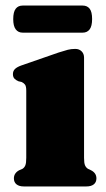

<svg xmlns="http://www.w3.org/2000/svg" viewBox="-20 -671 383 691"><path d="M282.5 -463.5V-103Q282.5 -84 286 -76Q289.5 -68 296.5 -63.5L307 -58.5Q316.5 -54 321.8 -46.5Q327 -39 327 -29Q327 -15 317.5 -7.5Q308 0 291 0H65.5Q49 0 39.5 -7.5Q30 -15 30 -29Q30 -39 35.2 -46.5Q40.5 -54 49.5 -58.5L61 -63.5Q68 -68 71.2 -76Q74.5 -84 74.5 -103V-344.5Q74.5 -360.5 70 -366.5Q65.5 -372.5 57.5 -376L46.5 -378.5Q37 -382.5 31.8 -388.2Q26.5 -394 26.5 -404.5Q26.5 -415.5 34 -422.8Q41.5 -430 57 -435.5L191 -482Q211.5 -488.5 223.8 -491.8Q236 -495 251 -495Q265 -495 273.8 -486.2Q282.5 -477.5 282.5 -463.5ZM27.6 -602Q27.6 -628 36.5 -639.5Q45.4 -651 61.6 -651H277.5Q293.7 -651 302.6 -639.8Q311.5 -628.5 311.5 -602.5Q311.5 -577 302.6 -565.2Q293.7 -553.5 277.5 -553.5H61.6Q45.4 -553.5 36.5 -565.5Q27.6 -577.5 27.6 -602Z"/></svg>

Font: Fraunces Black
Style: Regular
Weight: 900
Version: Version 1.000;[b76b70a41]